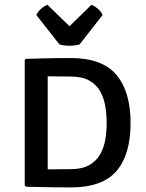

<svg xmlns="http://www.w3.org/2000/svg" viewBox="-20 -796 621 819"><path d="M537 -271.5Q537 -136.5 477 -66.5Q417 3.5 281.5 3.5Q245 3.5 216.2 3Q187.5 2.5 158.2 2Q129 1.5 91 0.5L85.5 -5V-540L91 -545Q129.5 -546 158.5 -546.8Q187.5 -547.5 216.2 -548Q245 -548.5 281.5 -548.5Q416.5 -548.5 476.8 -476.5Q537 -404.5 537 -271.5ZM435 -271.5Q435 -306 429.5 -341Q424 -376 408 -405.2Q392 -434.5 361.5 -452Q331 -469.5 281 -469.5Q253 -469.5 230.8 -470Q208.5 -470.5 183.5 -470.5V-73.5Q209 -73.5 231 -74Q253 -74.5 281 -74.5Q331 -74.5 361.5 -92.2Q392 -110 408 -139Q424 -168 429.5 -202.8Q435 -237.5 435 -271.5ZM233.5 -606.5 135 -732Q142.5 -748 156.5 -759.8Q170.5 -771.5 182.5 -775.5L276.5 -684L370 -775.5Q382 -771.5 396.2 -759.8Q410.5 -748 417.5 -732L319.5 -606.5Q300.5 -601 276.5 -601Q252.5 -601 233.5 -606.5Z"/></svg>

Font: Signika Negative SC
Style: Regular
Weight: 400
Designer: Anna Giedryś
Foundry: Anna Giedryś
Version: Version 2.000; ttfautohint (v1.8.3) -l 8 -r 50 -G 200 -x 9 -